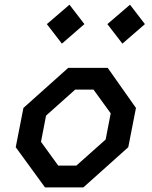

<svg xmlns="http://www.w3.org/2000/svg" viewBox="-20 -816 660 836"><path d="M176 0H343L538.5 -175L572 -346L449 -520.5H277L82 -346L48.5 -175ZM158.5 -198.5 180.5 -312.5 307.5 -426H387L462 -322.5L440 -208.5L312.5 -95H233.5ZM184 -711 249.5 -626 347.5 -711 282.5 -795.5ZM447.5 -711 513 -626 611 -711 546 -795.5Z"/></svg>

Font: Monaspace Krypton Medium
Style: Italic
Weight: 500
Italic angle: -11°
Designer: Riley Cran & the Lettermatic Team
Foundry: Lettermatic
Version: Version 1.101 (Monaspace Krypton)